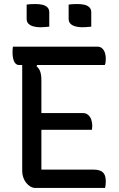

<svg xmlns="http://www.w3.org/2000/svg" viewBox="-20 -931 590 951"><path d="M44 -700H461Q478 -700 487.5 -690Q497 -680 500.5 -666.5Q504 -653 504 -642Q504 -631 503 -623Q502 -615 499 -609H164L161 -603Q174 -592 179.5 -575.5Q185 -559 185 -534V-371H390Q406 -371 416.5 -362Q427 -353 432 -338.5Q437 -324 437 -308Q437 -304 436.5 -300.5Q436 -297 436 -294Q436 -291 435 -288H185V-91H441Q475 -91 489.5 -77.5Q504 -64 504 -33Q504 -24 503 -15Q502 -6 500 0H156Q143 0 131.5 -6.5Q120 -13 110.5 -24.5Q101 -36 95.5 -51.5Q90 -67 90 -83V-609H74Q63 -609 55.5 -618Q48 -627 45 -641.5Q42 -656 42 -671Q42 -678 42.5 -685.5Q43 -693 44 -700ZM112 -908Q122 -910 134 -910.5Q146 -911 156 -911Q175 -911 190 -907.5Q205 -904 214.5 -895Q224 -886 224 -870V-799Q214 -798 202 -797Q190 -796 179 -796Q162 -796 146.5 -800Q131 -804 121.5 -813Q112 -822 112 -838ZM320 -908Q330 -910 342 -910.5Q354 -911 364 -911Q383 -911 398 -907.5Q413 -904 422.5 -895Q432 -886 432 -870V-799Q422 -798 410 -797Q398 -796 387 -796Q370 -796 354.5 -800Q339 -804 329.5 -813Q320 -822 320 -838Z"/></svg>

Font: Code D Ace
Style: Regular
Weight: 400
Version: Version 1.085; ttfautohint (v1.8.4.7-5d5b);Nerd Fonts 3.0.2